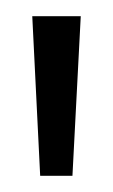

<svg xmlns="http://www.w3.org/2000/svg" viewBox="-20 -691 140 238"><path d="M29.8 -473.1 20 -670.9H80.1L69.8 -473.1Z"/></svg>

Font: Stint Ultra Condensed
Style: Regular
Weight: 400
Width: 1
Designer: Astigmatic (AOETI)
Foundry: Astigmatic (AOETI)
Version: Version 1.000